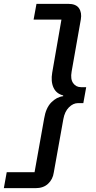

<svg xmlns="http://www.w3.org/2000/svg" viewBox="-65 -813 499 1000"><path d="M290 -793Q331 -793 346.5 -770Q362 -747 356 -712L308 -440Q301 -401 316 -380Q331 -359 357 -359H384L369 -276H342Q316 -276 294 -254Q272 -232 265 -193L215 86Q210 121 185.5 144Q161 167 120 167H-45L-30 84H115L165 -196Q174 -251 202 -279.5Q230 -308 264 -312V-316Q228 -325 213.5 -357Q199 -389 207 -435L255 -711H110L125 -793Z"/></svg>

Font: Hubot Sans Medium
Style: Italic
Weight: 500
Italic angle: -10°
Designer: Deni Anggara
Foundry: GitHub
Version: Version 1.001; ttfautohint (v1.8.4.7-5d5b);gftools[0.9.31]